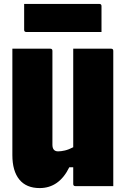

<svg xmlns="http://www.w3.org/2000/svg" viewBox="-20 -948 640 978"><path d="M182 10Q114 10 78.5 -33.5Q43 -77 43 -158V-700H236Q247 -700 247 -689V-211Q247 -177 276 -177Q291 -177 310.5 -181.5Q330 -186 353 -198V-700H546Q557 -700 557 -689V0H364Q353 0 353 -11V-96H333Q281 10 182 10ZM103 -928H486Q497 -928 497 -917V-785H114Q103 -785 103 -796Z"/></svg>

Font: Recursive Mn Lnr St Blk
Style: Regular
Weight: 900
Monospace: yes
Version: Version 1.079;hotconv 1.0.112;makeotfexe 2.5.65598; ttfautoh